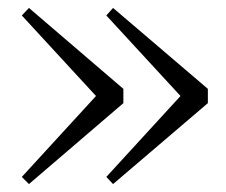

<svg xmlns="http://www.w3.org/2000/svg" viewBox="-20 -515 569 484"><path d="M265 -495 248 -476 435 -273 248 -69 265 -51 504 -255V-291ZM53 -495 35 -476 222 -273 35 -69 53 -51 291 -255V-291Z"/></svg>

Font: Noto Serif SC Light
Style: Regular
Weight: 300
Designer: Ryoko NISHIZUKA 西塚涼子 (kana & ideographs); Frank Grießhammer (Latin, Greek & Cyrillic); Wenlong ZHANG 张文龙 (bopomofo); San
Foundry: Adobe
Version: Version 2.001;hotconv 1.1.0;makeotfexe 2.6.0